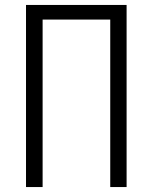

<svg xmlns="http://www.w3.org/2000/svg" viewBox="-20 -755 616 775"><path d="M85 0H152V-676H425V0H491V-735H85Z"/></svg>

Font: Iosevka Sparkle Light
Style: Regular
Weight: 300
Designer: Belleve Invis
Foundry: Belleve Invis
Version: Version 4.5.0; ttfautohint (v1.8.3)